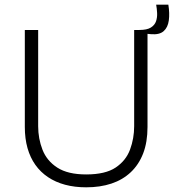

<svg xmlns="http://www.w3.org/2000/svg" viewBox="-20 -788 743 820"><path d="M348 12Q299 12 258 1Q217 -10 185 -31.5Q153 -53 131 -84Q109 -115 97.5 -155.5Q86 -196 86 -246V-660H143V-249Q143 -196 161.5 -148.5Q180 -101 225 -72Q270 -43 348 -43Q430 -43 474 -72.5Q518 -102 535.5 -149.5Q553 -197 553 -249V-660H610V-246Q610 -181 591.5 -133Q573 -85 538.5 -52.5Q504 -20 456 -4Q408 12 348 12ZM625 -642 573 -647 575 -660Q608 -660 624.5 -670.5Q641 -681 646.5 -697.5Q652 -714 651 -732.5Q650 -751 647 -768H699Q705 -731 701 -701Q697 -671 679 -655Q661 -639 625 -642Z"/></svg>

Font: Bricolage Grotesque ExtraLight
Style: Regular
Weight: 250
Designer: Mathieu Triay
Foundry: Atelier Triay
Version: Version 1.000;gftools[0.9.30]